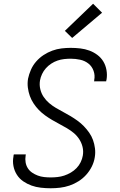

<svg xmlns="http://www.w3.org/2000/svg" viewBox="-20 -999 640 1027"><path d="M251 8Q225 8 198.5 5Q172 2 148.5 -6.5Q125 -15 104.5 -29Q84 -43 70.5 -64Q57 -85 52 -110.5Q47 -136 52 -162Q52 -165 52.5 -167.5Q53 -170 54 -173H118Q118 -171 117.5 -169Q117 -167 117 -166Q114 -148 117 -130.5Q120 -113 129 -99Q138 -85 152 -75.5Q166 -66 182 -60Q198 -54 215.5 -52Q233 -50 251 -50Q269 -50 287.5 -52Q306 -54 324 -60Q342 -66 359 -76Q376 -86 389.5 -100Q403 -114 411.5 -131.5Q420 -149 423 -167Q427 -191 421.5 -213.5Q416 -236 403.5 -255Q391 -274 374 -288Q357 -302 337.5 -313.5Q318 -325 298 -335.5Q278 -346 258.5 -357.5Q239 -369 221 -382Q203 -395 187.5 -411Q172 -427 159.5 -446Q147 -465 139.5 -486Q132 -507 129 -530.5Q126 -554 130 -578Q135 -602 145.5 -626Q156 -650 173.5 -670Q191 -690 213 -704.5Q235 -719 259.5 -728Q284 -737 309 -740Q334 -743 358 -743Q384 -743 409.5 -740Q435 -737 458 -728.5Q481 -720 500.5 -705.5Q520 -691 532.5 -670.5Q545 -650 549.5 -624.5Q554 -599 550 -574Q549 -571 548.5 -568.5Q548 -566 548 -564H483Q484 -565 484 -567Q484 -569 484 -571Q489 -596 480.5 -620Q472 -644 453 -659Q434 -674 409 -679.5Q384 -685 358 -685Q341 -685 323 -683Q305 -681 287.5 -675Q270 -669 254 -658.5Q238 -648 225.5 -634Q213 -620 205 -603Q197 -586 194 -569Q190 -545 195.5 -522Q201 -499 213.5 -480.5Q226 -462 243 -447.5Q260 -433 279.5 -421.5Q299 -410 319 -399.5Q339 -389 358 -377.5Q377 -366 395 -353Q413 -340 428.5 -324Q444 -308 457 -289.5Q470 -271 477.5 -250Q485 -229 488 -205.5Q491 -182 487 -158Q483 -132 471 -108Q459 -84 441 -64Q423 -44 400 -29.5Q377 -15 352 -6.5Q327 2 301.5 5Q276 8 251 8ZM366 -796 327 -834 478 -979 526 -931Z"/></svg>

Font: Iosevka Curly Light Extended
Style: Italic
Weight: 300
Width: 7
Italic angle: -9°
Monospace: yes
Designer: Belleve Invis
Foundry: Belleve Invis
Version: Version 11.1.0; ttfautohint (v1.8.3)